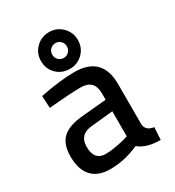

<svg xmlns="http://www.w3.org/2000/svg" viewBox="-182 -860 894 979"><g transform="rotate(-30 264.5 -370.0)"><path d="M430 -345V-108Q433 -69 480 -63L476 10Q392 10 349 -27Q265 11 180 11Q109 11 72 -29Q35 -69 35 -146Q35 -220 74 -254.5Q113 -289 195 -295L335 -308V-345Q335 -426 256 -426Q225 -426 178 -423Q131 -420 100 -417L68 -414L64 -486Q185 -510 266 -510Q430 -510 430 -345ZM335 -240 206 -227Q131 -220 131 -148Q131 -68 198 -68Q224 -68 258 -74Q292 -80 314 -86L335 -93ZM148 -643Q148 -688 179.5 -719.5Q211 -751 257 -751Q302 -751 333.5 -719.5Q365 -688 365 -643Q365 -597 333.5 -566Q302 -535 257 -535Q210 -535 179 -566Q148 -597 148 -643ZM214 -643Q214 -624 226.5 -611.5Q239 -599 258 -599Q275 -599 287.5 -611.5Q300 -624 300 -643Q300 -661 287.5 -673.5Q275 -686 258 -686Q239 -686 226.5 -673.5Q214 -661 214 -643Z"/></g></svg>

Font: TypoPRO Titillium Text
Style: 600 wt
Weight: 600
Designer: Accademia di Belle Arti di Urbino and others
Foundry: Accademia di Belle Arti di Urbino and others.
Version: Version 25.000